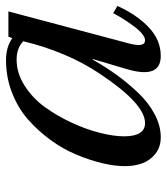

<svg xmlns="http://www.w3.org/2000/svg" viewBox="22 -564 554 638"><g transform="rotate(-90 299.0 -245.0)"><path d="M65.9 -106.9Q65.9 -141.1 75.7 -182.1Q85.4 -223.1 104 -267.8Q122.6 -312.5 152.8 -354Q183.1 -395.5 220.7 -428.7Q258.3 -461.9 309.6 -481.9Q360.8 -502 418 -502Q461.9 -502 491.2 -481L496.1 -494.1H580.1L474.1 -95.2Q459 -40 483.9 -40Q502.4 -40 529.1 -75Q555.7 -109.9 574.2 -146L598.1 -131.8Q569.8 -68.4 527.6 -28.1Q485.4 12.2 432.1 12.2Q355 12.2 388.2 -100.1L421.9 -213.9H419.9Q395.5 -170.9 369.4 -134.8Q343.3 -98.6 310.1 -63.5Q276.9 -28.3 238.5 -8.1Q200.2 12.2 162.1 12.2Q129.9 12.2 107.4 -5.4Q85 -22.9 75.4 -49.1Q65.9 -75.2 65.9 -106.9ZM165 -109.9Q165 -40 209 -40Q273.4 -40 374 -191.9Q445.8 -299.8 481 -444.8Q457.5 -466.8 419.9 -466.8Q375 -466.8 333.3 -440.2Q291.5 -413.6 262 -372.6Q232.4 -331.5 210 -283Q187.5 -234.4 176.3 -189Q165 -143.6 165 -109.9Z"/></g></svg>

Font: Linguistics Pro
Style: Italic
Weight: 400
Italic angle: -12°
Designer: Stefan Peev, Context Ltd
Foundry: Stefan Peev, Context Ltd
Version: Version 001.000